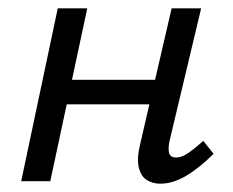

<svg xmlns="http://www.w3.org/2000/svg" viewBox="-20 -436 560 462"><path d="M366 6Q347 6 333 -3Q319 -12 314 -33Q309 -54 317 -88L393 -416H464L388 -97Q384 -78 387 -67.5Q390 -57 404 -57Q417 -57 432.5 -67.5Q448 -78 469 -97L494 -66Q460 -32 428 -13Q396 6 366 6ZM31 0 119 -416H190L101 0ZM102 -185 115 -244H392L379 -185Z"/></svg>

Font: Ysabeau Infant Medium
Style: Italic
Weight: 500
Italic angle: -12°
Designer: Christian Thalmann (Catharsis Fonts)
Version: Version 2.001;gftools[0.9.30]; featfreeze: ss01,ss02,lnum